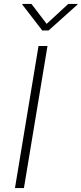

<svg xmlns="http://www.w3.org/2000/svg" viewBox="-20 -963 417 983"><path d="M223.1 -727.5 102.5 0H56.6L177.2 -727.5ZM141.1 -942.9 218.8 -840.8 329.6 -942.9H377L376.5 -939.5L229 -807.1H196.3L94.2 -939.5L94.7 -942.9Z"/></svg>

Font: Inter 16pt ExtraLight
Style: Italic
Weight: 250
Italic angle: -9.3988°
Version: Version 4.001;git-66647c0bb